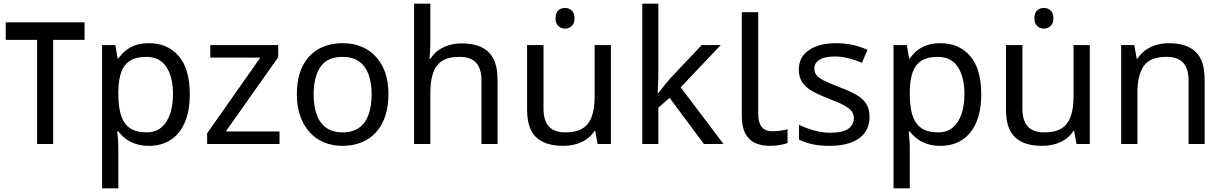

<svg xmlns="http://www.w3.org/2000/svg" viewBox="-20 -780 6626 1040"><path d="M438 -659V-564H268V0H181V-564H11V-659Z M788 -546Q887 -546 947.5 -477Q1008 -408 1008 -269Q1008 -178 980.5 -115.5Q953 -53 903.5 -21.5Q854 10 787 10Q746 10 714 -1Q682 -12 659.5 -29.5Q637 -47 621 -68H615Q617 -51 619 -25Q621 1 621 20V240H533V-536H605L617 -463H621Q637 -486 659.5 -505Q682 -524 713.5 -535Q745 -546 788 -546ZM772 -472Q718 -472 685 -451.5Q652 -431 637 -390Q622 -349 621 -286V-269Q621 -203 635 -157Q649 -111 682.5 -87Q716 -63 774 -63Q823 -63 854.5 -90Q886 -117 901.5 -163.5Q917 -210 917 -270Q917 -362 881.5 -417Q846 -472 772 -472Z M1494 0H1102V-58L1390 -468H1119V-536H1487V-470L1203 -68H1494Z M2084 -269Q2084 -202 2066.5 -150.5Q2049 -99 2016.5 -63Q1984 -27 1937.5 -8.5Q1891 10 1834 10Q1781 10 1736 -8.5Q1691 -27 1658 -63Q1625 -99 1606.5 -150.5Q1588 -202 1588 -269Q1588 -358 1618 -419.5Q1648 -481 1704 -513.5Q1760 -546 1837 -546Q1910 -546 1965.5 -513.5Q2021 -481 2052.5 -419.5Q2084 -358 2084 -269ZM1679 -269Q1679 -206 1695.5 -159.5Q1712 -113 1747 -88Q1782 -63 1836 -63Q1890 -63 1925 -88Q1960 -113 1976.5 -159.5Q1993 -206 1993 -269Q1993 -333 1976 -378Q1959 -423 1924.5 -447.5Q1890 -472 1835 -472Q1753 -472 1716 -418Q1679 -364 1679 -269Z M2311 -537Q2311 -518 2309.5 -498Q2308 -478 2306 -462H2312Q2329 -490 2355 -508Q2381 -526 2413 -535.5Q2445 -545 2479 -545Q2544 -545 2587.5 -524.5Q2631 -504 2653 -461Q2675 -418 2675 -349V0H2588V-343Q2588 -408 2559 -440Q2530 -472 2468 -472Q2408 -472 2374 -449.5Q2340 -427 2325.5 -383.5Q2311 -340 2311 -277V0H2223V-760H2311Z M3041 -737Q3061 -737 3076.5 -723.5Q3092 -710 3092 -681Q3092 -653 3076.5 -639Q3061 -625 3041 -625Q3019 -625 3004 -639Q2989 -653 2989 -681Q2989 -710 3004 -723.5Q3019 -737 3041 -737ZM3289 -536V0H3217L3204 -71H3200Q3183 -43 3156 -25Q3129 -7 3097 1.5Q3065 10 3030 10Q2966 10 2922.5 -10.5Q2879 -31 2857 -74Q2835 -117 2835 -185V-536H2924V-191Q2924 -127 2953 -95Q2982 -63 3043 -63Q3103 -63 3137.5 -85.5Q3172 -108 3186.5 -151.5Q3201 -195 3201 -257V-536Z M3546 -363Q3546 -347 3544.5 -321Q3543 -295 3542 -276H3546Q3552 -284 3564 -299Q3576 -314 3588.5 -329.5Q3601 -345 3610 -355L3781 -536H3884L3667 -307L3899 0H3793L3607 -250L3546 -197V0H3459V-760H3546Z M4151 10Q4107 10 4072.5 -4.5Q4038 -19 4018 -55.5Q3998 -92 3998 -157V-714H4087V-165Q4087 -117 4105.5 -93Q4124 -69 4164 -69Q4186 -69 4209.5 -72.5Q4233 -76 4246 -80V-6Q4232 1 4204.5 5.5Q4177 10 4151 10Z M4690 -148Q4690 -96 4664 -61Q4638 -26 4590 -8Q4542 10 4476 10Q4420 10 4379.5 1Q4339 -8 4308 -24V-104Q4340 -88 4385.5 -74.5Q4431 -61 4478 -61Q4545 -61 4575 -82.5Q4605 -104 4605 -140Q4605 -160 4594 -176Q4583 -192 4554.5 -208Q4526 -224 4473 -244Q4421 -264 4384 -284Q4347 -304 4327 -332Q4307 -360 4307 -404Q4307 -472 4362.5 -509Q4418 -546 4508 -546Q4557 -546 4599.5 -536.5Q4642 -527 4679 -510L4649 -440Q4615 -454 4578 -464Q4541 -474 4502 -474Q4448 -474 4419.5 -456.5Q4391 -439 4391 -409Q4391 -387 4404 -371.5Q4417 -356 4447.5 -341.5Q4478 -327 4529 -307Q4580 -288 4616 -268Q4652 -248 4671 -219.5Q4690 -191 4690 -148Z M5075 -546Q5174 -546 5234.5 -477Q5295 -408 5295 -269Q5295 -178 5267.5 -115.5Q5240 -53 5190.5 -21.5Q5141 10 5074 10Q5033 10 5001 -1Q4969 -12 4946.5 -29.5Q4924 -47 4908 -68H4902Q4904 -51 4906 -25Q4908 1 4908 20V240H4820V-536H4892L4904 -463H4908Q4924 -486 4946.5 -505Q4969 -524 5000.5 -535Q5032 -546 5075 -546ZM5059 -472Q5005 -472 4972 -451.5Q4939 -431 4924 -390Q4909 -349 4908 -286V-269Q4908 -203 4922 -157Q4936 -111 4969.5 -87Q5003 -63 5061 -63Q5110 -63 5141.5 -90Q5173 -117 5188.5 -163.5Q5204 -210 5204 -270Q5204 -362 5168.5 -417Q5133 -472 5059 -472Z M5635 -737Q5655 -737 5670.5 -723.5Q5686 -710 5686 -681Q5686 -653 5670.5 -639Q5655 -625 5635 -625Q5613 -625 5598 -639Q5583 -653 5583 -681Q5583 -710 5598 -723.5Q5613 -737 5635 -737ZM5883 -536V0H5811L5798 -71H5794Q5777 -43 5750 -25Q5723 -7 5691 1.5Q5659 10 5624 10Q5560 10 5516.5 -10.5Q5473 -31 5451 -74Q5429 -117 5429 -185V-536H5518V-191Q5518 -127 5547 -95Q5576 -63 5637 -63Q5697 -63 5731.5 -85.5Q5766 -108 5780.5 -151.5Q5795 -195 5795 -257V-536Z M6311 -546Q6407 -546 6456 -499.5Q6505 -453 6505 -349V0H6418V-343Q6418 -408 6389 -440Q6360 -472 6298 -472Q6209 -472 6175 -422Q6141 -372 6141 -278V0H6053V-536H6124L6137 -463H6142Q6160 -491 6186.5 -509.5Q6213 -528 6245 -537Q6277 -546 6311 -546Z"/></svg>

Font: hexukorean05
Style: Book
Weight: 400
Designer: Jelle Bosma - Monotype Design Team
Foundry: Monotype Imaging Inc.
Version: Version 2.003